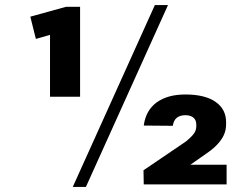

<svg xmlns="http://www.w3.org/2000/svg" viewBox="-20 -730 952 760"><path d="M297 -347H178V-626L213 -602L122 -576L100 -664L241 -703H297ZM593 -710H645L320 10H268ZM548 -56 716 -170Q740 -190 748.5 -202.5Q757 -215 757 -231V-237Q757 -255 745.5 -264.5Q734 -274 714 -274Q692 -274 679.5 -263.5Q667 -253 664 -232L549 -233Q557 -293 600 -324.5Q643 -356 714 -356Q791 -356 833 -327Q875 -298 875 -246V-239Q875 -215 866 -195.5Q857 -176 840 -158Q823 -140 798 -123L648 -18L657 -78H877V0H549Z"/></svg>

Font: Pathway Extreme 28pt
Style: Bold
Weight: 700
Designer: Eduardo Rodriguez Tunni
Foundry: Eduardo Rodriguez Tunni
Version: Version 1.001;gftools[0.9.26]